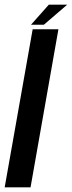

<svg xmlns="http://www.w3.org/2000/svg" viewBox="-22 -800 307 820"><path d="M-2 0 117.5 -675H227.5L108.5 0ZM110.5 -694.5 186.5 -780H265L165.5 -694.5Z"/></svg>

Font: Anybody Medium
Style: Italic
Weight: 500
Italic angle: -10°
Designer: Tyler Finck
Foundry: Etcetera Type Company
Version: Version 1.010; ttfautohint (v1.8.3) -l 8 -r 50 -G 200 -x 14 